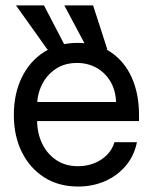

<svg xmlns="http://www.w3.org/2000/svg" viewBox="-20 -682 565 710"><path d="M268.6 7.8Q196.8 7.8 143.6 -26.1Q90.3 -60.1 60.8 -119.6Q31.2 -179.2 31.2 -256.8Q31.2 -335 60.3 -395Q89.4 -455.1 142.3 -489.3Q195.3 -523.4 266.6 -523.4Q338.4 -523.4 389.4 -489.3Q440.4 -455.1 467.3 -395Q494.1 -335 494.1 -256.8V-234.4H76.2V-304.7H409.2Q407.7 -347.7 388.7 -380.1Q369.6 -412.6 337.4 -430.9Q305.2 -449.2 264.6 -449.2Q218.3 -449.2 185.1 -426.5Q151.9 -403.8 134.5 -367.7Q117.2 -331.5 117.2 -291V-237.3Q117.2 -190.9 135.3 -152.3Q153.3 -113.8 187.3 -90.6Q221.2 -67.4 268.6 -67.4Q300.8 -67.4 328.4 -78.4Q356 -89.4 375.7 -109.4Q395.5 -129.4 403.3 -156.2H486.3Q476.6 -106.9 446 -70.1Q415.5 -33.2 369.6 -12.7Q323.7 7.8 268.6 7.8ZM155.3 -499 39.1 -662.1H142.6L227.5 -499ZM304.7 -499 217.8 -662.1H324.2L377 -499Z"/></svg>

Font: Inter Display V
Style: Regular
Weight: 400
Designer: Rasmus Andersson
Foundry: rsms
Version: Version 3.015;git-src